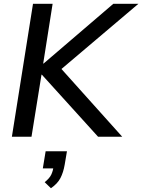

<svg xmlns="http://www.w3.org/2000/svg" viewBox="-20 -725 754 1018"><path d="M43 0 155 -705H259L209 -388H211L581 -705H714L282 -339L280 -388L628 0H500L202 -329H200L147 0ZM250 273 217 241Q243 220 252 200.5Q261 181 265 155L286 168H207L222 77H335L323 148Q316 189 300.5 219Q285 249 250 273Z"/></svg>

Font: Mulish ExtraLight SemiBold
Style: Italic
Weight: 600
Italic angle: -9°
Version: Version 3.603